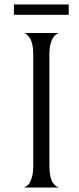

<svg xmlns="http://www.w3.org/2000/svg" viewBox="-20 -835 352 855"><path d="M42 -769V-815H286V-769ZM84 0Q86 0 89 -1Q92 -2 99.5 -7Q107 -12 112.5 -21Q118 -30 123 -49Q128 -68 128 -93V-595Q128 -620 123.5 -638.5Q119 -657 112.5 -666Q106 -675 100 -680.5Q94 -686 90 -687L85 -688H244Q242 -688 239 -687Q236 -686 228.5 -680.5Q221 -675 215.5 -666Q210 -657 205 -638.5Q200 -620 200 -595V-93Q200 -68 204.5 -49Q209 -30 215.5 -21Q222 -12 228.5 -7Q235 -2 240 -1L244 0Z"/></svg>

Font: Bellefair
Style: Regular
Weight: 400
Designer: Nick Shinn, Liron Lavi Turkenic
Foundry: Shinntype
Version: Version 1.003;PS 001.003;hotconv 1.0.88;makeotf.lib2.5.64775